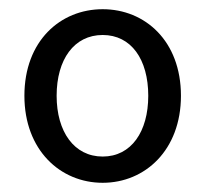

<svg xmlns="http://www.w3.org/2000/svg" viewBox="-20 -829 447 417"><path d="M203 -432C295 -432 373 -503 373 -621C373 -740 295 -809 203 -809C111 -809 33 -740 33 -621C33 -503 111 -432 203 -432ZM203 -489C141 -489 103 -543 103 -621C103 -700 141 -753 203 -753C265 -753 302 -700 302 -621C302 -543 265 -489 203 -489Z"/></svg>

Font: Noto Sans KR
Style: Regular
Weight: 400
Designer: Ryoko NISHIZUKA 西塚涼子 (kana, bopomofo & ideographs); Paul D. Hunt (Latin, Greek & Cyrillic); Sandoll Communications 산돌커뮤니
Foundry: Adobe
Version: Version 2.004;hotconv 1.0.118;makeotfexe 2.5.65603